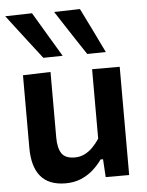

<svg xmlns="http://www.w3.org/2000/svg" viewBox="-55 -823 676 880"><g transform="rotate(-5 283.0 -383.0)"><path d="M211.5 12.5Q135 12.5 97.2 -32.2Q59.5 -77 59.5 -164.5Q59.5 -197.5 59.5 -222Q59.5 -246.5 59.5 -272Q59.5 -320 59.5 -357.5Q59.5 -395 59.5 -428.5Q59.5 -462 59.5 -498L186.5 -502Q186.5 -448.5 186.5 -396.2Q186.5 -344 186.5 -287V-201Q186.5 -152 203.2 -127Q220 -102 263.5 -102Q288 -102 308.8 -112.2Q329.5 -122.5 346.5 -139.8Q363.5 -157 377.5 -178.5V-287Q377.5 -344 377.5 -394.2Q377.5 -444.5 377.5 -498H504.5Q504.5 -444.5 504.5 -392.2Q504.5 -340 504.5 -272V-217Q504.5 -155 504.5 -104.5Q504.5 -54 504.5 0H396.5L391.5 -82.5H380Q363.5 -58.5 339.5 -36.8Q315.5 -15 283.5 -1.2Q251.5 12.5 211.5 12.5ZM159.5 -569.5Q134 -602.5 108 -636.2Q82 -670 55.5 -704.5Q29 -739 2 -774.5L125.5 -777.5Q156 -726 186.8 -674.2Q217.5 -622.5 248.5 -571ZM361.5 -569.5Q339.5 -602.5 317.2 -636.2Q295 -670 272.5 -704.5Q250 -739 227 -774.5L346 -777.5Q371.5 -726 396.8 -674.5Q422 -623 447 -571Z"/></g></svg>

Font: Commissioner Thin SemiBold
Style: Regular
Weight: 600
Version: Version 1.000